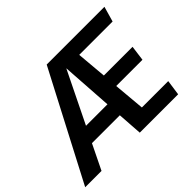

<svg xmlns="http://www.w3.org/2000/svg" viewBox="-198 -927 1164 1164"><g transform="rotate(-45 383.5 -345.5)"><path d="M774 -593 802 -691H307L-54 0H86L164 -160H403L414 0H743L757 -99H531L513 -301H738L751 -399H505L488 -593ZM213 -260 375 -591 397 -260Z"/></g></svg>

Font: Fira Sans Medium
Style: Italic
Weight: 500
Italic angle: -8°
Designer: bBox Type GmbH & Carrois Corporate GbR & Edenspiekermann AG
Foundry: bBox Type GmbH & Carrois Corporate GbR & Edenspiekermann AG
Version: Version 4.301;PS 004.301;hotconv 1.0.88;makeotf.lib2.5.64775